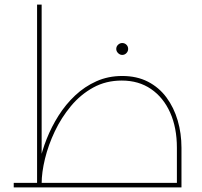

<svg xmlns="http://www.w3.org/2000/svg" viewBox="-20 -819 883 839"><path d="M753 0V-173Q753 -261 723.5 -327Q694 -393 640 -430Q586 -467 512 -467Q443 -467 387.5 -436.5Q332 -406 290 -355.5Q248 -305 219.5 -245Q191 -185 176.5 -125Q162 -65 162 -17H142Q142 -58 152.5 -108.5Q163 -159 184 -212Q205 -265 236 -314Q267 -363 308.5 -402Q350 -441 401.5 -464Q453 -487 514 -487Q578 -487 626.5 -462Q675 -437 707.5 -393Q740 -349 756.5 -292.5Q773 -236 773 -173V0ZM40 0V-20H757V0ZM142 -17V-799H162V-17ZM514 -579Q504 -579 496 -587Q488 -595 488 -605Q488 -616 496 -623.5Q504 -631 514 -631Q525 -631 532.5 -623.5Q540 -616 540 -605Q540 -595 532.5 -587Q525 -579 514 -579Z"/></svg>

Font: Alexandria Thin
Style: Regular
Weight: 250
Designer: Mohamed Gaber
Foundry: Kief Type Foundry
Version: Version 5.100